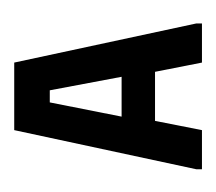

<svg xmlns="http://www.w3.org/2000/svg" viewBox="-37 -703 304 270"><g transform="rotate(-90 115.0 -568.0)"><path d="M12 -436V-444L67 -700H162L217 -444V-436H162L149 -502H80L67 -436ZM86 -549H142L123 -650H106Z"/></g></svg>

Font: Phudu SemiBold
Style: Regular
Weight: 600
Version: Version 1.005;gftools[0.9.23]